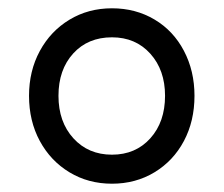

<svg xmlns="http://www.w3.org/2000/svg" viewBox="-20 -890 539 463"><path d="M50 -659Q50 -719 76 -767Q102 -815 147.5 -842.5Q193 -870 250 -870Q307 -870 352.5 -843Q398 -816 423.5 -767.5Q449 -719 449 -659Q449 -598 423.5 -550Q398 -502 352.5 -474.5Q307 -447 250 -447Q193 -447 147.5 -474.5Q102 -502 76 -550Q50 -598 50 -659ZM378 -659Q378 -721 342.5 -760.5Q307 -800 250 -800Q192 -800 156.5 -761Q121 -722 121 -659Q121 -596 157 -556.5Q193 -517 250 -517Q307 -517 342.5 -556.5Q378 -596 378 -659Z"/></svg>

Font: Tsukimi Rounded Medium
Style: Regular
Weight: 500
Designer: Takashi Funayama
Foundry: Takashi Funayama
Version: Version 1.032; ttfautohint (v1.8.3)